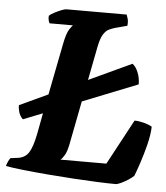

<svg xmlns="http://www.w3.org/2000/svg" viewBox="-62 -750 690 796"><g transform="rotate(5 283.0 -352.0)"><path d="M42 -234Q29 -247 24.5 -263.5Q20 -280 21 -291L139 -346L181 -560Q190 -606 201.5 -622.5Q213 -639 215 -640H118Q115 -644 113 -652.5Q111 -661 112 -671Q119 -678 133.5 -685.5Q148 -693 162 -698.5Q176 -704 182 -704H433Q435 -699 438.5 -687.5Q442 -676 440 -658L391 -645Q377 -641 364.5 -635Q352 -629 341.5 -612Q331 -595 324 -559L297 -420L475 -503Q489 -493 498.5 -470Q508 -447 508 -420L279 -329L244 -149Q238 -118 229 -102.5Q220 -87 212 -81H403L504 -269Q521 -269 542.5 -263.5Q564 -258 577 -250Q576 -216 565.5 -174.5Q555 -133 543 -97Q531 -61 523 -41Q515 -33 500.5 -23.5Q486 -14 471 -7Q456 0 449 0Q418 0 371 -2Q324 -4 269 -7.5Q214 -11 160.5 -15.5Q107 -20 61.5 -25Q16 -30 -11 -35Q-4 -58 5 -69L36 -73Q65 -77 80 -99.5Q95 -122 106 -176L123 -266Z"/></g></svg>

Font: Texturina ExtraBold
Style: Italic
Weight: 800
Italic angle: -11°
Designer: Guillermo Torres Carreño
Foundry: Omnibus-Type
Version: Version 1.002; ttfautohint (v1.8.3)